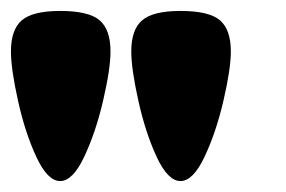

<svg xmlns="http://www.w3.org/2000/svg" viewBox="-20 -811 522 351"><path d="M0 -717Q0 -757 20 -774Q40 -791 90 -791Q142 -791 162 -774Q182 -757 182 -717Q182 -685 168.5 -627Q155 -569 134 -524.5Q113 -480 90 -480Q67 -480 46.5 -524Q26 -568 13 -626.5Q0 -685 0 -717ZM220 -717Q220 -757 240 -774Q260 -791 310 -791Q362 -791 382 -774Q402 -757 402 -717Q402 -685 388.5 -627Q375 -569 354 -524.5Q333 -480 310 -480Q287 -480 266.5 -524Q246 -568 233 -626.5Q220 -685 220 -717Z"/></svg>

Font: Dashboard
Style: Regular
Weight: 400
Designer: jaiki
Version: Version 1.000